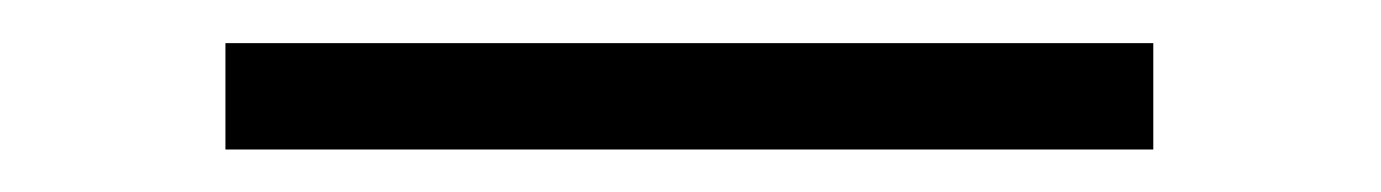

<svg xmlns="http://www.w3.org/2000/svg" viewBox="-20 -20 640 89"><path d="M514.6 49.3H84.5V0H514.6Z"/></svg>

Font: Roboto Mono Light
Style: Regular
Weight: 300
Designer: Google
Version: Version 2.000985; 2015; ttfautohint (v1.3)